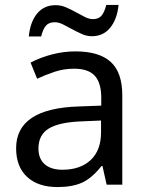

<svg xmlns="http://www.w3.org/2000/svg" viewBox="-20 -755 601 785"><path d="M234.9 -61Q308.6 -61 350.8 -100.8Q393.1 -140.6 393.1 -213.9V-262.2L314 -258.8Q221.7 -255.4 179.4 -229.5Q137.2 -203.6 137.2 -147.9Q137.2 -106 162.8 -83.5Q188.5 -61 234.9 -61ZM416 0 398.9 -76.2H395Q355 -25.9 315.2 -8.1Q275.4 9.8 214.8 9.8Q135.7 9.8 90.8 -31.7Q45.9 -73.2 45.9 -148.9Q45.9 -312 303.2 -319.8L394 -323.2V-355Q394 -416 367.7 -445.1Q341.3 -474.1 283.2 -474.1Q240.7 -474.1 202.9 -461.4Q165 -448.7 131.8 -433.1L105 -499Q145.5 -520.5 193.4 -532.7Q241.2 -544.9 288.1 -544.9Q385.3 -544.9 432.6 -502Q480 -459 480 -365.2V0ZM355.5 -606.9Q334.5 -606.9 314.5 -616Q294.4 -625 275.1 -635.5Q255.9 -646 238 -655Q220.2 -664.1 203.6 -664.1Q179.7 -664.1 167.5 -649.7Q155.3 -635.3 148.4 -606H97.7Q103.5 -665.5 131.8 -699.7Q160.2 -733.9 207.5 -733.9Q229.5 -733.9 250.2 -724.9Q271 -715.8 290 -705.3Q309.1 -694.8 326.7 -685.8Q344.2 -676.8 359.9 -676.8Q383.3 -676.8 395.3 -691.2Q407.2 -705.6 414.6 -734.9H464.8Q459 -676.8 430.7 -641.8Q402.3 -606.9 355.5 -606.9Z"/></svg>

Font: NotoSans
Style: Regular
Weight: 400
Designer: Monotype Design team
Foundry: Monotype Imaging Inc.
Version: Version 1.04; ttfautohint (v1.4.1)